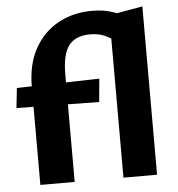

<svg xmlns="http://www.w3.org/2000/svg" viewBox="-51 -759 749 808"><g transform="rotate(-5 323.0 -355.5)"><path d="M87 0V-412Q87 -509 124 -575.5Q161 -642 224.5 -676.5Q288 -711 367 -711Q417 -711 455.5 -697.5Q494 -684 528 -665L463 -569Q437 -591 410.5 -602Q384 -613 351 -613Q288 -613 260 -575.5Q232 -538 232 -454V0ZM364 -326 15 -331 24 -415 373 -424ZM438 0V-686L580 -711V0Z"/></g></svg>

Font: Ysabeau ExtraBold
Style: Regular
Weight: 800
Designer: Christian Thalmann (Catharsis Fonts)
Version: Version 2.002